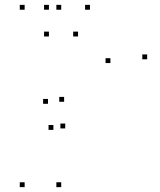

<svg xmlns="http://www.w3.org/2000/svg" viewBox="-20 -760 660 790"><path d="M231.9 -720V-740H211.9V-720ZM81.4 -720V-740H61.4V-720ZM81.4 10V-10H61.4V10ZM231.9 10V-10H211.9V10ZM199.7 -225.6V-245.6H179.7V-225.6ZM248.4 -231.6V-251.6H228.4V-231.6ZM585.5 -516V-536H565.5V-516ZM350.1 -720V-740H330.1V-720ZM181.3 -720V-740H161.3V-720ZM181.3 -609.9V-629.9H161.3V-609.9ZM301.1 -609.9V-629.9H281.1V-609.9ZM434.3 -500.5V-520.5H414.3V-500.5ZM243.8 -341.3V-361.3H223.8V-341.3ZM177.4 -332.9V-352.9H157.4V-332.9Z"/></svg>

Font: Monaspace Argon Dots Var
Style: Regular
Weight: 400
Designer: Riley Cran and the Lettermatic Team
Version: Version 1.100 (Monaspace Argon Dots)